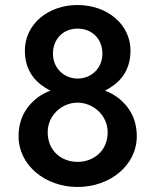

<svg xmlns="http://www.w3.org/2000/svg" viewBox="-20 -733 619 765"><path d="M79 -531C79 -472 102 -428 141 -397C153 -388 166 -379 181 -372C162 -365 144 -355 128 -343C83 -308 54 -258 54 -190C54 -74 161 12 289 12C418 12 525 -74 525 -190C525 -258 496 -308 451 -343C435 -355 417 -365 398 -372C413 -379 426 -388 438 -397C477 -428 500 -472 500 -531C500 -637 406 -713 289 -713C172 -713 79 -637 79 -531ZM191 -519C191 -578 232 -619 289 -619C347 -619 388 -578 388 -519C388 -460 343 -420 289 -420C237 -420 191 -460 191 -519ZM170 -206C170 -273 226 -324 289 -324C352 -324 409 -273 409 -206C409 -131 352 -88 289 -88C226 -88 170 -131 170 -206Z"/></svg>

Font: Jost Medium
Style: Regular
Weight: 500
Version: Version 3.710